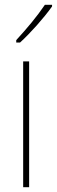

<svg xmlns="http://www.w3.org/2000/svg" viewBox="-20 -835 238 804"><path d="M198 -808V-815H168C135 -766 93 -716 48 -667V-657H64C107 -696 164 -760 198 -808ZM102 -51V-578H77V-51Z"/></svg>

Font: Noto Sans Tamil UI Condensed Thin
Style: Regular
Weight: 100
Width: 3
Designer: Jelle Bosma - Monotype Design Team
Foundry: Monotype Imaging Inc.
Version: Version 2.004